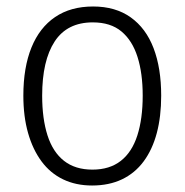

<svg xmlns="http://www.w3.org/2000/svg" viewBox="-20 -562 569 592"><path d="M477 -267Q477 -203 463.5 -152Q450 -101 423 -64.5Q396 -28 356 -9Q316 10 264 10Q214 10 174.5 -9Q135 -28 108 -64.5Q81 -101 66.5 -152Q52 -203 52 -267Q52 -354 77 -415.5Q102 -477 150 -509.5Q198 -542 267 -542Q336 -542 383 -508.5Q430 -475 453.5 -413.5Q477 -352 477 -267ZM110 -267Q110 -196 126.5 -144.5Q143 -93 177.5 -66Q212 -39 265 -39Q318 -39 352.5 -66Q387 -93 403.5 -144.5Q420 -196 420 -267Q420 -336 404 -386.5Q388 -437 354.5 -465Q321 -493 266 -493Q187 -493 148.5 -434Q110 -375 110 -267Z"/></svg>

Font: Noto Sans Hebrew SemiCondensed Light
Style: Regular
Weight: 300
Width: 4
Designer: Monotype Design Team
Foundry: Monotype Imaging Inc.
Version: Version 2.003